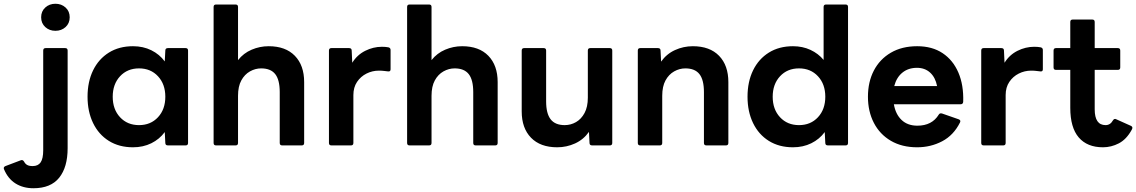

<svg xmlns="http://www.w3.org/2000/svg" viewBox="-162 -774 6049 1022"><path d="M133 -610Q101 -610 79 -630Q57 -650 57 -682Q57 -714 79 -734Q101 -754 133 -754Q165 -754 187 -734Q209 -714 209 -682Q209 -650 187 -630Q165 -610 133 -610ZM16 228Q-39 228 -79.5 202.5Q-120 177 -141 126Q-145 115 -133 110L-51 79Q-41 75 -34 86Q-28 98 -17.5 104Q-7 110 12 110Q41 110 54.5 90Q68 70 68 26V-505Q68 -518 81 -518H185Q198 -518 198 -505V15Q198 116 153 172Q108 228 16 228Z M546 10Q472 10 417.5 -24Q363 -58 333.5 -119Q304 -180 304 -259Q304 -339 333.5 -399.5Q363 -460 417.5 -494Q472 -528 546 -528Q600 -528 643.5 -506.5Q687 -485 715 -447L718 -505Q718 -518 732 -518H826Q839 -518 839 -505V-13Q839 0 826 0H732Q718 0 718 -13L715 -71Q687 -33 643.5 -11.5Q600 10 546 10ZM578 -108Q640 -108 679 -150Q718 -192 718 -259Q718 -326 679 -368Q640 -410 578 -410Q516 -410 477 -368Q438 -326 438 -259Q438 -192 477 -150Q516 -108 578 -108Z M988 0Q975 0 975 -13V-737Q975 -750 988 -750H1092Q1105 -750 1105 -737V-454Q1134 -491 1177.5 -509.5Q1221 -528 1268 -528Q1358 -528 1407.5 -477Q1457 -426 1457 -337V-13Q1457 0 1444 0H1340Q1327 0 1327 -13V-284Q1327 -349 1303 -379.5Q1279 -410 1228 -410Q1197 -410 1168.5 -394Q1140 -378 1122.5 -346Q1105 -314 1105 -264V-13Q1105 0 1092 0Z M1602 0Q1589 0 1589 -13V-505Q1589 -518 1602 -518H1696Q1710 -518 1710 -505L1713 -440Q1739 -482 1782 -503.5Q1825 -525 1871 -525Q1891 -525 1906 -522Q1917 -519 1917 -508V-405Q1917 -392 1903 -394Q1893 -395 1881.5 -396.5Q1870 -398 1855 -398Q1820 -398 1789 -382.5Q1758 -367 1738.5 -338Q1719 -309 1719 -268V-13Q1719 0 1706 0Z M2018 0Q2005 0 2005 -13V-737Q2005 -750 2018 -750H2122Q2135 -750 2135 -737V-454Q2164 -491 2207.5 -509.5Q2251 -528 2298 -528Q2388 -528 2437.5 -477Q2487 -426 2487 -337V-13Q2487 0 2474 0H2370Q2357 0 2357 -13V-284Q2357 -349 2333 -379.5Q2309 -410 2258 -410Q2227 -410 2198.5 -394Q2170 -378 2152.5 -346Q2135 -314 2135 -264V-13Q2135 0 2122 0Z M2804 10Q2714 10 2664.5 -41Q2615 -92 2615 -181V-505Q2615 -518 2628 -518H2732Q2745 -518 2745 -505V-234Q2745 -170 2769 -139Q2793 -108 2844 -108Q2876 -108 2904 -124Q2932 -140 2949.5 -172.5Q2967 -205 2967 -254V-505Q2967 -518 2980 -518H3084Q3097 -518 3097 -505V-13Q3097 0 3084 0H2990Q2976 0 2976 -13L2973 -72Q2944 -31 2899 -10.5Q2854 10 2804 10Z M3246 0Q3233 0 3233 -13V-505Q3233 -518 3246 -518H3340Q3354 -518 3354 -505L3357 -446Q3386 -487 3431 -507.5Q3476 -528 3526 -528Q3616 -528 3665.5 -477Q3715 -426 3715 -337V-13Q3715 0 3702 0H3598Q3585 0 3585 -13V-284Q3585 -349 3561 -379.5Q3537 -410 3486 -410Q3455 -410 3426.5 -394Q3398 -378 3380.5 -346Q3363 -314 3363 -264V-13Q3363 0 3350 0Z M4059 10Q3985 10 3930.5 -24Q3876 -58 3846.5 -119Q3817 -180 3817 -259Q3817 -339 3846.5 -399.5Q3876 -460 3930.5 -494Q3985 -528 4059 -528Q4110 -528 4152 -508.5Q4194 -489 4222 -455V-737Q4222 -750 4235 -750H4339Q4352 -750 4352 -737V-13Q4352 0 4339 0H4245Q4231 0 4231 -13L4228 -71Q4200 -33 4156.5 -11.5Q4113 10 4059 10ZM4091 -108Q4153 -108 4192 -150Q4231 -192 4231 -259Q4231 -326 4192 -368Q4153 -410 4091 -410Q4029 -410 3990 -368Q3951 -326 3951 -259Q3951 -192 3990 -150Q4029 -108 4091 -108Z M4720 10Q4639 10 4580 -24.5Q4521 -59 4489.5 -120Q4458 -181 4458 -259Q4458 -338 4489.5 -398.5Q4521 -459 4580 -493.5Q4639 -528 4720 -528Q4800 -528 4855.5 -491Q4911 -454 4939.5 -387.5Q4968 -321 4965 -232Q4964 -219 4951 -219H4596Q4605 -166 4637 -135.5Q4669 -105 4721 -105Q4799 -105 4835 -164Q4840 -173 4852 -170L4941 -139Q4954 -134 4948 -122Q4914 -54 4853 -22Q4792 10 4720 10ZM4719 -413Q4673 -413 4641.5 -387.5Q4610 -362 4598 -316H4826Q4817 -362 4789 -387.5Q4761 -413 4719 -413Z M5074 0Q5061 0 5061 -13V-505Q5061 -518 5074 -518H5168Q5182 -518 5182 -505L5185 -440Q5211 -482 5254 -503.5Q5297 -525 5343 -525Q5363 -525 5378 -522Q5389 -519 5389 -508V-405Q5389 -392 5375 -394Q5365 -395 5353.5 -396.5Q5342 -398 5327 -398Q5292 -398 5261 -382.5Q5230 -367 5210.5 -338Q5191 -309 5191 -268V-13Q5191 0 5178 0Z M5709 10Q5625 10 5580 -42.5Q5535 -95 5535 -200V-402H5459Q5446 -402 5446 -415V-505Q5446 -518 5459 -518H5535V-657Q5535 -670 5548 -670H5652Q5665 -670 5665 -657V-518H5788Q5801 -518 5801 -505V-415Q5801 -402 5788 -402H5665V-192Q5665 -108 5723 -108Q5748 -108 5762 -133Q5769 -145 5780 -139L5858 -104Q5871 -98 5862 -83Q5834 -32 5793.5 -11Q5753 10 5709 10Z"/></svg>

Font: LINE Seed Sans
Style: Bold
Weight: 700
Designer: LINE VX Design & Dalton Maag Ltd & Sandoll Inc
Foundry: Dalton Maag Ltd
Version: Version 1.003